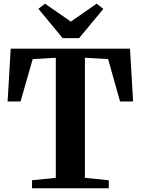

<svg xmlns="http://www.w3.org/2000/svg" viewBox="-20 -1002 749 1022"><path d="M277 -55.5V-694.5L154 -687.5L89.5 -462H20.5L37 -743H672L688.5 -462H619L555.5 -687.5L432 -694.5V-55.5L559 -42.5V0H150.5V-42.5ZM313.5 -799 184.5 -955 219.5 -982.5 357 -887 494.5 -982.5 530 -954.5 401 -799Z"/></svg>

Font: Merriweather 72pt
Style: Bold
Weight: 700
Version: Version 2.100